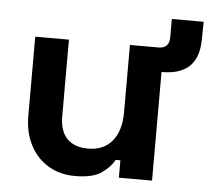

<svg xmlns="http://www.w3.org/2000/svg" viewBox="-47 -656 780 715"><g transform="rotate(5 343.0 -299.0)"><path d="M259 8Q201 8 157.5 -18.5Q114 -45 90 -92Q66 -139 66 -200V-496H192V-210Q192 -154 219.5 -126Q247 -98 298 -98Q356 -98 388 -136.5Q420 -175 420 -244V-496H546V0H422V-65H404Q392 -40 359 -16Q326 8 259 8ZM518 -406V-496H527Q547 -496 557 -506.5Q567 -517 567 -538V-606H686L685 -538Q684 -471 649.5 -438.5Q615 -406 547 -406Z"/></g></svg>

Font: Space Grotesk
Style: Bold
Weight: 700
Designer: Florian Karsten
Foundry: Florian Karsten
Version: Version 2.000